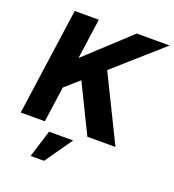

<svg xmlns="http://www.w3.org/2000/svg" viewBox="-162 -821 1063 1175"><g transform="rotate(20 370.0 -234.0)"><path d="M180 -202 205 -400 526 -697H740ZM24 0 122 -697H279L181 0ZM458 0 294 -335 423 -444 641 0ZM172 229 227 51H384L259 229Z"/></g></svg>

Font: Hanken Grotesk Black
Style: Italic
Weight: 900
Italic angle: -8°
Designer: Alfredo Marco Pradil
Foundry: Hanken Design Co.
Version: Version 3.013